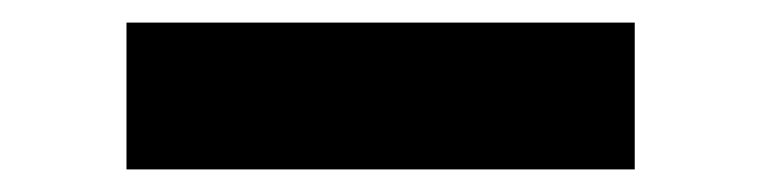

<svg xmlns="http://www.w3.org/2000/svg" viewBox="-20 -358 674 170"><path d="M92 -208H542V-338H92Z"/></svg>

Font: Mluvka ExtraBold
Style: Regular
Weight: 800
Designer: Modified by Jiří Krblich, Original typeface by Gumpita Rahayu
Foundry: Gumpita Rahayu & Jiří Krblich
Version: Version 2.000;Glyphs 3.1.1 (3134)